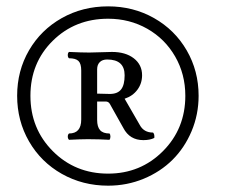

<svg xmlns="http://www.w3.org/2000/svg" viewBox="-20 -609 726 607"><path d="M321.8 -549.8Q217.3 -549.8 146.7 -480Q76.2 -410.2 76.2 -306.2Q76.2 -202.1 147 -131.1Q217.8 -60.1 321.8 -60.1Q424.3 -60.1 495.1 -131.1Q565.9 -202.1 565.9 -306.2Q565.9 -374.5 533.7 -430.4Q501.5 -486.3 445.6 -518.1Q389.6 -549.8 321.8 -549.8ZM287.1 -390.1V-313L327.1 -312Q351.6 -312 362.8 -326.2Q374 -340.3 374 -371.1Q374 -420.9 318.8 -420.9Q303.7 -420.9 295.4 -412.6Q287.1 -404.3 287.1 -390.1ZM321.8 -22Q241.7 -22 175.5 -59.3Q109.4 -96.7 71.8 -161.9Q34.2 -227.1 34.2 -306.2Q34.2 -385.3 71.8 -450Q109.4 -514.6 175.3 -551.8Q241.2 -588.9 321.8 -588.9Q401.4 -588.9 467 -551.8Q532.7 -514.6 570.3 -449.7Q607.9 -384.8 607.9 -306.2Q607.9 -247.1 585.7 -194.3Q563.5 -141.6 525.4 -103.8Q487.3 -65.9 434.3 -43.9Q381.3 -22 321.8 -22ZM198.2 -167Q194.3 -170.9 194.3 -177.2Q194.3 -183.6 198.2 -187Q236.8 -187 236.8 -231V-386.2Q236.8 -407.7 228 -416.3Q219.2 -424.8 198.2 -424.8Q194.3 -427.7 194.3 -434.8Q194.3 -441.9 198.2 -444.8Q238.3 -442.9 262.2 -442.9Q270.5 -442.9 296.9 -443.8Q323.2 -444.8 334 -444.8Q377 -444.8 403.1 -424.6Q429.2 -404.3 429.2 -371.1Q429.2 -345.2 414.3 -325.2Q399.4 -305.2 374 -296.9L421.9 -213.9Q434.6 -189.9 463.9 -189.9Q469.2 -184.6 467.8 -172.9Q454.1 -166 433.1 -166Q390.1 -166 370.1 -204.1L327.1 -280.8Q322.8 -288.1 314 -288.1H287.1V-230Q287.1 -208 296.4 -197.5Q305.7 -187 326.2 -187Q329.1 -183.6 329.1 -177.2Q329.1 -170.9 326.2 -167Q292 -168.9 262.2 -168.9H254.9Q234.4 -168.9 198.2 -167Z"/></svg>

Font: Common Serif News
Style: Regular
Weight: 450
Designer: Philipp H. Poll, Khaled Hosny
Foundry: Stefan Peev, Context Ltd.
Version: Version 1.026